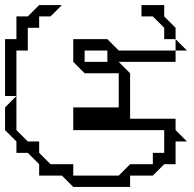

<svg xmlns="http://www.w3.org/2000/svg" viewBox="-20 -695 768 760"><path d="M540 -630V-675H630V-630L675 -585V-540H630V-585L585 -630ZM0 -315V-540H45V-630H90L135 -675H225L180 -630H135V-585H90V-495H45V-315ZM675 -495V-540L720 -495ZM315 -495V-450H405V-495ZM45 -90V-135L0 -180V-270L45 -315V-180L90 -135H135V-90L180 -45H270V0H450L495 -45H585V-90H630V-180H270V-270H450V-405H315L270 -450V-540H405L450 -495H675V-450H450L495 -405V-225H675V-180L720 -135H675V-45H630L585 0H495V45H270L225 0H135V-45L90 -90Z"/></svg>

Font: Rubik Iso
Style: Regular
Weight: 400
Designer: Hubert and Fischer, NaN
Foundry: Hubert and Fischer, NaN
Version: Version 2.200